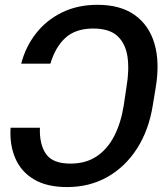

<svg xmlns="http://www.w3.org/2000/svg" viewBox="-20 -757 667 787"><path d="M23.4 -233.4H143.6Q141.1 -165.5 168.5 -126Q195.8 -86.4 269 -86.4Q331.5 -86.4 376 -116Q420.4 -145.5 448 -199Q475.6 -252.4 487.3 -325.2L498.5 -400.9Q510.3 -469.7 502.7 -523.7Q495.1 -577.6 461.9 -608.9Q428.7 -640.1 361.3 -640.1Q290 -639.6 248.8 -602.5Q207.5 -565.4 186.5 -496.1H66.9Q85 -565.4 127.4 -619.9Q169.9 -674.3 233.9 -705.8Q297.9 -737.3 379.9 -737.3Q473.1 -737.3 532 -695.6Q590.8 -653.8 613 -578.6Q635.3 -503.4 618.7 -400.9L606.4 -326.2Q590.3 -224.1 542 -148.7Q493.7 -73.2 420.4 -31.7Q347.2 9.8 254.9 9.8Q172.4 9.8 119.6 -21.5Q66.9 -52.7 43 -107.7Q19 -162.6 23.4 -233.4Z"/></svg>

Font: Inter Tight Medium
Style: Italic
Weight: 500
Italic angle: -9.39999°
Designer: Rasmus Andersson
Foundry: rsms
Version: Version 3.004